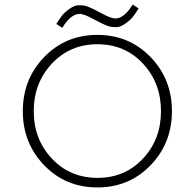

<svg xmlns="http://www.w3.org/2000/svg" viewBox="-20 -812 854 842"><path d="M407 10Q268 10 174 -87Q80 -184 80 -324.5Q80 -465 174 -562Q268 -659 407 -659Q546 -659 640 -562Q734 -465 734 -324.5Q734 -184 640 -87Q546 10 407 10ZM407 -618Q287 -618 207.5 -533Q128 -448 128 -324.5Q128 -201 207.5 -116.5Q287 -32 407.5 -32Q528 -32 607 -116.5Q686 -201 686 -324.5Q686 -448 607 -533Q528 -618 407 -618ZM329 -751Q291 -751 253 -690L227 -707Q241 -729 251.5 -743Q262 -757 284.5 -773Q307 -789 323.5 -789Q340 -789 349 -787.5Q358 -786 368.5 -781.5Q379 -777 383.5 -775Q388 -773 401.5 -766Q415 -759 417 -758Q465 -731 486 -731Q524 -731 562 -792L588 -775Q574 -753 563.5 -739Q553 -725 530.5 -709Q508 -693 491.5 -693Q475 -693 466 -694.5Q457 -696 446.5 -700.5Q436 -705 431.5 -707Q427 -709 413.5 -716Q400 -723 398 -724Q350 -751 329 -751Z"/></svg>

Font: Julius Sans One
Style: Regular
Weight: 400
Designer: Luciano Vergara
Foundry: LatinoType
Version: Version 1.001